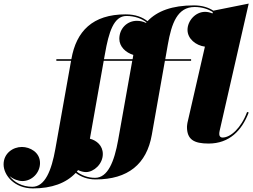

<svg xmlns="http://www.w3.org/2000/svg" viewBox="-223 -790 1411 1070"><path d="M91 -460V-451H173L85.5 40C64 161 27.5 251 -43 251C-99.5 251 -145 225 -170.5 190.5C-149 209 -120.5 219 -98 219C-45.5 219 0 173.5 0 118.5C0 58.5 -56 29 -101 29C-151.5 29 -203 65 -203 126C-203 188 -141 260 -40 260C65.5 260 145.5 230.5 199 173.5C226.5 195 264 210 310 210C490 210 594.5 124.5 623 -38.5L696 -451H842V-460H698L712 -540C733 -661 766 -751 861.5 -751C903.5 -751 937 -739.5 963 -722.5L961 -715C947.5 -721 933 -724 920 -724C865.5 -724 822 -673.5 822 -623.5C822 -573.5 869 -536.5 919 -530L821.5 -105C820.5 -99 819 -88 819 -83C819 -12.5 857.5 10 939.5 10C1055.5 10 1125 -63 1163 -163L1154 -166C1121 -76.5 1062 -23.5 1017.5 -23.5C1005 -23.5 999 -32 999 -42.5C999 -47.5 999.5 -55 1001 -61L1163 -770L966 -730.5C939.5 -748 903.5 -760 857.5 -760C736 -760 653 -728.5 599 -672C571.5 -694 532 -710 477.5 -710C292.5 -710 202 -615.5 175 -461.5L174.5 -460ZM362 -490C383 -611 411 -701 481.5 -701C529.5 -701 566.5 -686 593.5 -665.5C592.5 -664.5 591.5 -663.5 590.5 -662.5C575 -670 557.5 -674 540 -674C485.5 -674 442 -631.5 442 -573.5C442 -530 478 -496.5 520 -484L516 -460H356.5ZM256 169C300.5 169 350 123.5 350 68.5C350 21 315 -7.5 278 -17L355 -451H514L435.5 -10C414 111 377.5 201 307 201C266 201 231 187 205 166.5C207.5 164 209.5 161 212 158C227 165 242.5 169 256 169Z"/></svg>

Font: Bodoni* 24pt Fatface
Style: Italic
Weight: 900
Italic angle: -13°
Version: Version 2.3